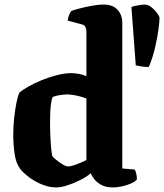

<svg xmlns="http://www.w3.org/2000/svg" viewBox="-20 -820 718 840"><path d="M227 0Q202 0 177.5 -8Q153 -16 131.5 -28.5Q110 -41 94 -55Q78 -69 69 -80Q50 -105 44 -146Q38 -187 38 -231Q38 -268 42 -304.5Q46 -341 52 -370.5Q58 -400 65 -415Q79 -427 104.5 -441.5Q130 -456 163 -469.5Q196 -483 230 -491.5Q264 -500 293 -500Q305 -500 323.5 -497Q342 -494 358 -487V-685Q358 -693 353.5 -702Q349 -711 339 -713L276 -730Q278 -745 283 -756Q288 -767 292 -772Q302 -776 326.5 -782.5Q351 -789 380 -794.5Q409 -800 434 -800Q473 -800 494 -777.5Q515 -755 515 -719V-83L570 -78Q573 -72 576 -60.5Q579 -49 579 -35Q571 -25 552.5 -17Q534 -9 513 -4.5Q492 0 475 0Q443 0 422.5 -11.5Q402 -23 391.5 -37.5Q381 -52 377 -62Q360 -47 331.5 -32.5Q303 -18 274.5 -9Q246 0 227 0ZM278 -92Q287 -92 300 -96Q313 -100 329 -106.5Q345 -113 358 -120V-389Q349 -393 332.5 -397.5Q316 -402 300 -404.5Q284 -407 272 -407Q264 -407 252.5 -405.5Q241 -404 229 -401.5Q217 -399 210 -395Q206 -384 203.5 -368Q201 -352 200 -331Q199 -310 199 -285Q199 -255 200.5 -221.5Q202 -188 204.5 -164Q207 -140 210 -136Q214 -130 223 -123Q232 -116 241.5 -109Q251 -102 260.5 -97Q270 -92 278 -92ZM631 -527Q612 -527 597.5 -529.5Q583 -532 574 -534L555 -789Q562 -793 582.5 -796.5Q603 -800 614 -800Q628 -800 643 -788Q658 -776 668 -762Q678 -748 678 -741Q678 -729 673.5 -693Q669 -657 658.5 -612Q648 -567 631 -527Z"/></svg>

Font: Texturina 12pt ExtraBold
Style: Regular
Weight: 800
Designer: Guillermo Torres Carreño
Foundry: Omnibus-Type
Version: Version 1.002